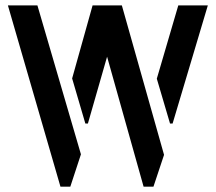

<svg xmlns="http://www.w3.org/2000/svg" viewBox="-20 -704 813 724"><path d="M9.8 -683.6 208 0H245.1L285.2 -122.1L121.1 -683.6ZM252 -408.2 301.8 -238.3H311.5Q347.7 -363.3 383.8 -490.2L521.5 0H558.6L598.6 -120.1L439.5 -683.6H329.1ZM571.3 -407.2 621.1 -238.3H630.9L763.7 -683.6H652.3Z"/></svg>

Font: Post No Bills Colombo
Style: Bold
Weight: 800
Designer: Kosala Senevirathne, Siva Puranthara, Lasantha Premarathna, Tharique Azeez
Foundry: Mooniak
Version: Version 1.220 ; ttfautohint (v1.5)